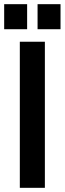

<svg xmlns="http://www.w3.org/2000/svg" viewBox="-30 -900 310 920"><path d="M-10 -760V-880H100V-760ZM150 -760V-880H260V-760ZM65 0V-700H185V0Z"/></svg>

Font: Cuprum
Style: Bold
Weight: 700
Designer: Jovanny Lemonad
Foundry: Jovanny Lemonad
Version: Version 2.000